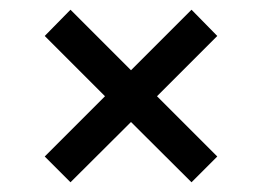

<svg xmlns="http://www.w3.org/2000/svg" viewBox="-20 -522 538 395"><path d="M196 -324 72 -448 125 -502 249.5 -377.5 374 -502 427 -448 303 -324 427 -200 374 -147 249.5 -271 125 -147 72 -200Z"/></svg>

Font: Argentum Sans
Style: Regular
Weight: 400
Designer: Julieta Ulanovsky, Owen Earl, Chris M. Simpson, Rasmus Andersson, Cristiano Sobral
Foundry: The Argentum Sans Project Authors
Version: Version 3.135; ttfautohint (v1.8.4.7-5d5b-dirty)